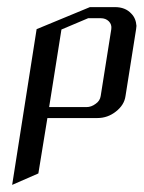

<svg xmlns="http://www.w3.org/2000/svg" viewBox="-20 -332 406 540"><path d="M14.2 188 83 -250 232.9 -312H303.2Q332.5 -312 349.1 -293.9Q362.3 -280.8 363.8 -259.3Q363.8 -257.8 362.8 -250L333 -62Q329.6 -36.6 305.7 -18.1Q282.7 0 253.9 0H113.3L87.9 155.8ZM118.2 -30.8H223.1Q236.8 -30.8 249 -40Q261.2 -48.3 263.2 -62L293 -250Q294.9 -263.2 286.1 -272Q277.3 -280.8 263.2 -280.8H228L152.8 -249Z"/></svg>

Font: Hhenum
Style: Italic
Weight: 400
Designer: T. Christopher White
Version: Version 1.0